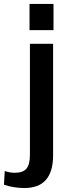

<svg xmlns="http://www.w3.org/2000/svg" viewBox="-93 -761 353 969"><path d="M29 188Q4 188 -24 183.5Q-52 179 -73 171L-69 102Q-59 106 -45.5 108.5Q-32 111 -19 111Q23 111 40.5 90Q58 69 58 21V-540H175V22Q175 105 139 146.5Q103 188 29 188ZM177 -741V-609H56V-741Z"/></svg>

Font: Pathway Extreme Condensed SemiBold
Style: Regular
Weight: 600
Width: 3
Version: Version 1.001;gftools[0.9.26]